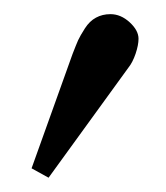

<svg xmlns="http://www.w3.org/2000/svg" viewBox="-20 -119 233 270"><path d="M135.3 -99.1Q149.9 -99.1 162.4 -87.6Q174.8 -76.2 174.8 -64.5Q174.8 -55.7 170.7 -43.5Q166.5 -31.2 160.6 -23.9L48.3 130.9L24.4 117.7L82 -43Q86.9 -55.7 89.8 -62.3Q92.8 -68.8 99.4 -79.1Q106 -89.4 115 -94.2Q124 -99.1 135.3 -99.1Z"/></svg>

Font: Libertinage
Style: l
Weight: 400
Designer: OSP
Foundry: OSP
Version: Version 1.0; 2008; OFL relea